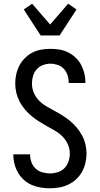

<svg xmlns="http://www.w3.org/2000/svg" viewBox="-20 -1006 540 1034"><path d="M249 8Q224 8 199 4Q174 0 151 -10Q128 -20 109 -37Q90 -54 77.5 -75.5Q65 -97 58.5 -121.5Q52 -146 52 -171V-175H142V-173Q142 -152 149.5 -132Q157 -112 172 -98Q187 -84 207.5 -78Q228 -72 249 -72Q270 -72 291 -78.5Q312 -85 327 -100.5Q342 -116 349 -137Q356 -158 356 -179Q356 -205 345.5 -228.5Q335 -252 317.5 -270Q300 -288 278 -301Q256 -314 234 -326Q212 -338 190.5 -351.5Q169 -365 149.5 -381.5Q130 -398 113.5 -417.5Q97 -437 85.5 -459Q74 -481 68 -506Q62 -531 62 -556Q62 -581 67.5 -606Q73 -631 84.5 -653Q96 -675 114 -693Q132 -711 154 -722.5Q176 -734 201 -738.5Q226 -743 251 -743Q276 -743 300.5 -739Q325 -735 347 -724Q369 -713 387 -696Q405 -679 416.5 -657.5Q428 -636 434 -612Q440 -588 440 -563V-559H350V-562Q350 -582 343.5 -601.5Q337 -621 323.5 -635.5Q310 -650 290.5 -656.5Q271 -663 251 -663Q231 -663 211 -655.5Q191 -648 177.5 -632.5Q164 -617 158 -597Q152 -577 152 -556Q152 -531 162 -507Q172 -483 189.5 -465Q207 -447 229 -434Q251 -421 273.5 -409Q296 -397 317.5 -383.5Q339 -370 358 -354Q377 -338 393.5 -318.5Q410 -299 422 -276.5Q434 -254 440 -229Q446 -204 446 -179Q446 -153 440 -128Q434 -103 421.5 -80.5Q409 -58 390 -40.5Q371 -23 348 -12Q325 -1 299.5 3.5Q274 8 249 8ZM199 -815 108 -955 153 -986 250 -874 347 -986 392 -955 301 -815Z"/></svg>

Font: Iosevka SS18 Medium
Style: Regular
Weight: 500
Monospace: yes
Designer: Belleve Invis
Foundry: Belleve Invis
Version: Version 25.1.1; ttfautohint (v1.8.4)